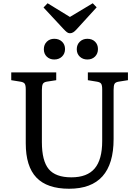

<svg xmlns="http://www.w3.org/2000/svg" viewBox="-20 -1144 850 1178"><path d="M404 14Q269 14 203.5 -54.5Q138 -123 138 -265V-596Q138 -621 131.5 -630.5Q125 -640 105 -643L49 -652V-700H325V-652L267 -643Q249 -640 243 -629.5Q237 -619 237 -592V-272Q237 -157 279 -106.5Q321 -56 418 -56Q515 -56 561 -110.5Q607 -165 607 -279V-596Q607 -621 600.5 -630.5Q594 -640 574 -643L519 -652V-700H765V-652L708 -643Q689 -640 683 -630Q677 -620 677 -592V-291Q677 14 404 14ZM409 -940Q399 -940 390.5 -946.5Q382 -953 368 -968L247 -1098L272 -1124L409 -1040L549 -1124L573 -1099L448 -962Q439 -952 429.5 -946Q420 -940 409 -940ZM516 -779Q488 -779 469.5 -796.5Q451 -814 451 -842Q451 -870 469.5 -888Q488 -906 516 -906Q545 -906 563 -888.5Q581 -871 581 -843Q581 -815 563 -797Q545 -779 516 -779ZM313 -779Q285 -779 267 -796.5Q249 -814 249 -842Q249 -870 267 -888Q285 -906 313 -906Q342 -906 360.5 -888.5Q379 -871 379 -843Q379 -815 360.5 -797Q342 -779 313 -779Z"/></svg>

Font: Text Regular
Style: Regular
Weight: 400
Designer: Latin by Veronika Burian and Jose Scaglione. Greek by Irene Vlachou. Cyrillic by Vera Evstafieva.
Foundry: TypeTogether
Version: Version 3.002